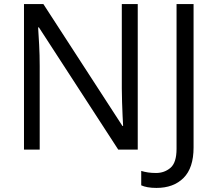

<svg xmlns="http://www.w3.org/2000/svg" viewBox="-20 -734 1062 942"><path d="M655.8 0H560.1L170.9 -599.6H167Q169.4 -563.5 172.1 -513.7Q174.8 -463.9 174.8 -410.2V0H97.7V-713.9H192.9L580.6 -116.2H584Q583 -133.3 581.5 -164.8Q580.1 -196.3 578.9 -232.7Q577.6 -269 577.6 -300.3V-713.9H655.8ZM747.6 188Q723.1 188 704.6 184.6Q686 181.2 672.9 175.3V104.5Q688.5 109.4 706.5 112.1Q724.6 114.7 745.6 114.7Q786.6 114.7 816.4 89.4Q846.2 64 846.2 -3.9V-713.9H929.7V-10.3Q929.7 89.8 880.6 138.9Q831.5 188 747.6 188Z"/></svg>

Font: Open Sans
Style: Regular
Weight: 400
Designer: Monotype Design Team
Foundry: Monotype Imaging Inc.
Version: Version 3.000; ttfautohint (v1.8.4)